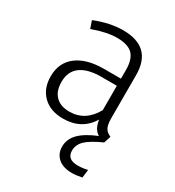

<svg xmlns="http://www.w3.org/2000/svg" viewBox="-183 -643 896 981"><g transform="rotate(30 265.5 -152.5)"><path d="M335 129Q335 181 398 181Q425 181 456 174L450 222Q415 229 392 229Q339 229 310 203.5Q281 178 281 137Q281 92 314.5 58Q348 24 417 -4Q383 -24 376 -77Q322 11 213 11Q138 11 94.5 -31.5Q51 -74 51 -145Q51 -226 108.5 -270Q166 -314 268 -314H368V-365Q368 -428 340 -456.5Q312 -485 247 -485Q187 -485 105 -455L90 -499Q178 -534 255 -534Q426 -534 426 -368V-116Q426 -75 436.5 -57Q447 -39 470 -30L457 11Q390 41 362.5 67.5Q335 94 335 129ZM368 -128V-272H277Q197 -272 155 -241Q113 -210 113 -148Q113 -94 142 -65Q171 -36 223 -36Q317 -36 368 -128Z"/></g></svg>

Font: Fira Sans Light
Style: Regular
Weight: 300
Designer: bBox Type GmbH & Carrois Corporate GbR & Edenspiekermann AG
Foundry: bBox Type GmbH & Carrois Corporate GbR & Edenspiekermann AG
Version: Version 4.301